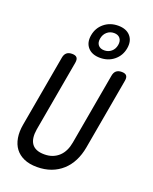

<svg xmlns="http://www.w3.org/2000/svg" viewBox="-179 -1092 958 1200"><g transform="rotate(20 300.0 -492.0)"><path d="M131 -685Q135 -708 148 -719Q161 -730 184 -730Q207 -730 216 -719Q225 -708 221 -685L137 -210Q132 -180 135 -156Q138 -132 149.5 -115Q161 -98 182 -89Q203 -80 234 -80Q265 -80 289 -89.5Q313 -99 331 -116Q349 -133 360.5 -157Q372 -181 377 -210L461 -685Q465 -708 478 -719Q491 -730 514 -730Q537 -730 546 -719Q555 -708 551 -685L467 -210Q458 -160 437.5 -119.5Q417 -79 385 -50Q353 -21 311 -5.5Q269 10 218 10Q167 10 131 -6Q95 -22 73.5 -50.5Q52 -79 45 -120Q38 -161 47 -210ZM355 -766Q301 -766 273.5 -797.5Q246 -829 255 -880Q264 -931 302.5 -962.5Q341 -994 395 -994Q449 -994 476.5 -962.5Q504 -931 495 -880Q486 -829 447.5 -797.5Q409 -766 355 -766ZM364 -819Q391 -819 410.5 -835.5Q430 -852 435 -880Q440 -908 426.5 -925Q413 -942 386 -942Q359 -942 339.5 -925Q320 -908 315 -880Q310 -852 323.5 -835.5Q337 -819 364 -819Z"/></g></svg>

Font: Maple Mono Normal NL
Style: Italic
Weight: 400
Italic angle: -10°
Monospace: yes
Designer: subframe7536
Version: Version 7.000